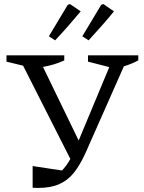

<svg xmlns="http://www.w3.org/2000/svg" viewBox="-20 -921 710 947"><path d="M141 5V-102L286 -80Q297 -92 307 -105.5Q317 -119 327 -137L94 -597L12 -617V-648H297V-623Q250 -601 192 -591L368 -228L519 -590L414 -617V-648H662V-623Q643 -613 625.5 -606Q608 -599 591 -594L402 -167Q375 -107 344.5 -69Q314 -31 271.5 -12.5Q229 6 166 6Q160 6 153.5 5.5Q147 5 141 5ZM221 -742 314 -897 325 -901 378 -865Q348 -829 316.5 -793Q285 -757 252 -722ZM386 -742 479 -897 490 -901 542 -865Q513 -829 481 -793Q449 -757 417 -722Z"/></svg>

Font: Piazzolla SC
Style: Regular
Weight: 400
Designer: Juan Pablo del Peral
Foundry: Huerta Tipografica
Version: Version 1.330